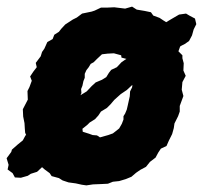

<svg xmlns="http://www.w3.org/2000/svg" viewBox="-56 -540 613 580"><path d="M-33 -28 -30 -42 -36 -62 -22 -81 -20 -88 -3 -103 13 -116 21 -131 23 -132 20 -139 19 -151 18 -168 14 -188 13 -210 28 -239 27 -265 33 -277 40 -296 35 -309 45 -324 55 -337 52 -350 67 -370 71 -383 78 -393 87 -413 103 -422 108 -435 122 -444 129 -453 141 -466 164 -481 176 -487 192 -499 221 -505 230 -508 249 -517H267L289 -518L322 -514L343 -520L357 -511L381 -507L400 -503L407 -493L426 -486L438 -478L446 -473L461 -482L485 -496L506 -499L516 -493L533 -484L537 -467L529 -451L524 -433L515 -416L502 -407L490 -401L488 -399L483 -385L495 -373V-364L499 -349L498 -327L505 -311L495 -292L493 -269L498 -250L487 -220V-203L482 -189L471 -167L469 -153L464 -135L454 -115L447 -99L430 -91L422 -79L414 -64L397 -51L385 -36L368 -27L355 -18L341 -6L324 1L304 7L285 9L270 15L250 16L225 17L205 20L191 18L173 14L151 11L133 5L122 -2L100 -8L94 -17L79 -28L71 -35L56 -21L37 -15L28 -9L7 -3L-11 -4L-18 -17ZM190 -259 187 -252 188 -253 206 -264 221 -280 233 -291 252 -299 265 -307 273 -320 280 -329 297 -337 311 -352 321 -359 326 -362 311 -366 310 -373 288 -379 269 -378 252 -376 237 -362 227 -352 218 -347 212 -337 205 -328 200 -317V-305L196 -295L193 -281L189 -271ZM246 -125 271 -132 285 -137 294 -144 304 -152 312 -166 317 -179V-189L322 -197L327 -209L330 -222L332 -231L336 -249L337 -264L343 -276L344 -283L342 -282L327 -268L309 -256L289 -238L278 -225L267 -214L249 -203L241 -191L231 -180L215 -170L208 -163L193 -151L194 -142L213 -136L224 -132L237 -131Z"/></svg>

Font: Winky Rough
Style: Bold Italic
Weight: 700
Italic angle: -8.97852°
Designer: Simon Atzbach
Foundry: typofactur
Version: Version 1.206; ttfautohint (v1.8.4.7-5d5b)